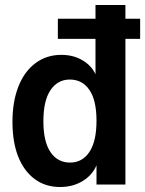

<svg xmlns="http://www.w3.org/2000/svg" viewBox="-20 -740 582 770"><path d="M212 -584V-665H542V-584ZM367 0V-107L376 -105Q364 -51 321.5 -20.5Q279 10 221 10Q162 10 119 -22Q76 -54 53 -112Q30 -170 30 -251Q30 -333 54 -393.5Q78 -454 122.5 -487Q167 -520 226 -520Q284 -520 325.5 -488.5Q367 -457 376 -399L363 -397V-720H483V0ZM261 -88Q310 -88 338.5 -130.5Q367 -173 367 -256Q367 -338 338.5 -379.5Q310 -421 260 -421Q211 -421 182.5 -378.5Q154 -336 154 -254Q154 -172 182.5 -130Q211 -88 261 -88Z"/></svg>

Font: Instrument Sans SemiCondensed SemiBold
Style: Regular
Weight: 600
Width: 4
Designer: Rodrigo Fuenzalida
Foundry: fragTYPE
Version: Version 1.000;gftools[0.9.28]